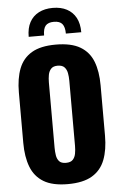

<svg xmlns="http://www.w3.org/2000/svg" viewBox="-66 -1085 719 1142"><g transform="rotate(-5 293.0 -514.0)"><path d="M292 12Q201 12 148 -20Q95 -52 72 -112Q49 -172 49 -255V-556Q49 -640 72 -699Q95 -758 148 -789.5Q201 -821 292 -821Q384 -821 437.5 -789.5Q491 -758 514 -699Q537 -640 537 -556V-255Q537 -172 514 -112Q491 -52 437.5 -20Q384 12 292 12ZM292 -115Q320 -115 333 -129Q346 -143 350 -165Q354 -187 354 -210V-600Q354 -624 350 -645.5Q346 -667 333 -681Q320 -695 292 -695Q266 -695 253 -681Q240 -667 236 -645.5Q232 -624 232 -600V-210Q232 -187 235.5 -165Q239 -143 251.5 -129Q264 -115 292 -115ZM136 -881Q136 -933 155 -968Q174 -1003 209.5 -1021.5Q245 -1040 293 -1040Q342 -1040 377 -1021.5Q412 -1003 431 -968Q450 -933 450 -881H358Q358 -920 343 -938.5Q328 -957 293 -957Q258 -957 243 -939Q228 -921 228 -881Z"/></g></svg>

Font: Oswald
Style: Bold
Weight: 700
Designer: Vernon Adams
Foundry: Vernon Adams
Version: Version 4.103;gftools[0.9.33.dev8+g029e19f]